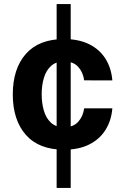

<svg xmlns="http://www.w3.org/2000/svg" viewBox="-20 -729 620 941"><path d="M257.6 -709.2V192.1H326.5V-709.2ZM294.1 -537.6Q171.2 -537.6 106.9 -465Q42.7 -392.4 42.7 -266.4Q42.7 -140.5 106.9 -67.9Q171.2 4.7 294.1 4.7Q366.6 4.7 417.8 -21.2Q469 -47.1 497.4 -92.9Q525.8 -138.6 530.6 -198H392.5Q387.3 -159.1 363.4 -132.2Q339.5 -105.3 294.1 -105.3Q254.3 -105.3 230.1 -127.4Q206 -149.5 195.2 -186.1Q184.3 -222.8 184.3 -267.4Q184.3 -311.4 195.3 -347.9Q206.3 -384.4 230.6 -406.2Q255 -427.9 294.1 -427.9Q339.5 -427.9 363.4 -401.2Q387.3 -374.5 392.5 -335.2L530.6 -334.9Q525.8 -394.9 497.2 -440.7Q468.6 -486.5 417.6 -512Q366.6 -537.6 294.1 -537.6Z"/></svg>

Font: Estedad VF
Style: Regular
Weight: 100
Designer: Amin Abedi
Version: Version 7.3